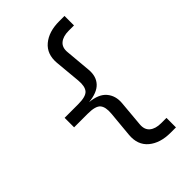

<svg xmlns="http://www.w3.org/2000/svg" viewBox="-273 -932 1145 1145"><g transform="rotate(-45 299.5 -360.0)"><path d="M459 109.9Q371.1 109.9 319.3 66.4Q267.6 22.9 274.4 -56.2L289.6 -220.2Q294.4 -273.4 274.4 -296.6Q254.4 -319.8 189.5 -319.8H74.7V-399.9H189.5Q254.4 -399.9 274.4 -423.3Q294.4 -446.8 289.6 -500L274.4 -664.1Q267.6 -743.2 319.3 -786.6Q371.1 -830.1 459 -830.1H503.9V-750H459Q412.1 -750 386 -728.5Q359.9 -707 364.3 -664.1L378.9 -500Q383.8 -440.9 350.8 -405.5Q317.9 -370.1 243.7 -362.8Q318.4 -356 351.1 -316.9Q383.8 -277.8 378.9 -220.2L364.3 -56.2Q360.4 -13.2 386.2 8.3Q412.1 29.8 459 29.8H503.9V109.9Z"/></g></svg>

Font: UDEV Gothic 35
Style: Regular
Weight: 400
Version: v2.1.0; ttfautohint (v1.8.4.7-5d5b-dirty) -l 6 -r 45 -G 200 